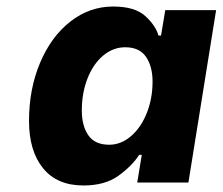

<svg xmlns="http://www.w3.org/2000/svg" viewBox="-20 -560 683 589"><path d="M69 -189Q69 -287 103 -367.5Q137 -448 196 -494Q255 -540 327 -540Q394 -540 426 -510.5Q458 -481 466 -451H474L487 -529H643L558 0H401L415 -85H407Q385 -51 343.5 -21Q302 9 236 9Q155 9 112 -44Q69 -97 69 -189ZM448 -310Q448 -356 428 -385.5Q408 -415 364 -415Q327 -415 296.5 -389.5Q266 -364 248.5 -319.5Q231 -275 231 -221Q231 -174 251 -145Q271 -116 315 -116Q351 -116 381.5 -142Q412 -168 430 -212.5Q448 -257 448 -310Z"/></svg>

Font: Be Vietnam ExtraBold
Style: Italic
Weight: 800
Italic angle: -9.778°
Designer: Gabriel Lam
Foundry: TypeRant
Version: Version 3.000